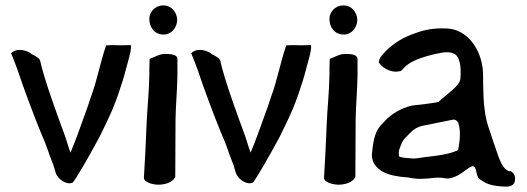

<svg xmlns="http://www.w3.org/2000/svg" viewBox="-20 -672 1950 711"><path d="M21 -475C29 -455 37 -436 44 -416C69 -341 101 -256 130 -184L144 -151C153 -130 164 -94 173 -73C179 -59 180 -52 186 -33C194 -7 227 13 247 5L248 4L249 5C265 -15 308 -90 348 -164C365 -199 379 -226 397 -268C413 -307 422 -334 434 -372C443 -400 449 -428 457 -455C460 -466 464 -480 465 -495V-504L463 -505C445 -504 415 -504 396 -505L374 -504H373C352 -444 339 -372 317 -314L305 -278C279 -205 256 -141 241 -107C234 -125 230 -141 222 -165C197 -233 144 -375 128 -450L127 -451C122 -459 107 -467 98 -471C86 -482 65 -488 53 -487C40 -488 28 -482 21 -475Z M513 -13C513 2 541 11 565 12C591 12 618 4 628 -15L629 -16V-17C629 -82 630 -155 630 -230C631 -285 636 -337 637 -392V-453C637 -467 622 -473 589 -472C569 -472 552 -460 534 -454V-451C533 -432 533 -413 533 -394C532 -330 525 -269 523 -216C520 -132 516 -67 513 -16ZM533 -602C533 -571 552 -544 586 -544C614 -544 634 -568 636 -595V-602C634 -624 618 -652 584 -652C555 -652 533 -628 533 -602Z M688 -475C696 -455 704 -436 711 -416C736 -341 768 -256 797 -184L811 -151C820 -130 831 -94 840 -73C846 -59 847 -52 853 -33C861 -7 894 13 914 5L915 4L916 5C932 -15 975 -90 1015 -164C1032 -199 1046 -226 1064 -268C1080 -307 1089 -334 1101 -372C1110 -400 1116 -428 1124 -455C1127 -466 1131 -480 1132 -495V-504L1130 -505C1112 -504 1082 -504 1063 -505L1041 -504H1040C1019 -444 1006 -372 984 -314L972 -278C946 -205 923 -141 908 -107C901 -125 897 -141 889 -165C864 -233 811 -375 795 -450L794 -451C789 -459 774 -467 765 -471C753 -482 732 -488 720 -487C707 -488 695 -482 688 -475Z M1180 -13C1180 2 1208 11 1232 12C1258 12 1285 4 1295 -15L1296 -16V-17C1296 -82 1297 -155 1297 -230C1298 -285 1303 -337 1304 -392V-453C1304 -467 1289 -473 1256 -472C1236 -472 1219 -460 1201 -454V-451C1200 -432 1200 -413 1200 -394C1199 -330 1192 -269 1190 -216C1187 -132 1183 -67 1180 -16ZM1200 -602C1200 -571 1219 -544 1253 -544C1281 -544 1301 -568 1303 -595V-602C1301 -624 1285 -652 1251 -652C1222 -652 1200 -628 1200 -602Z M1357 -98C1357 -84 1361 -70 1372 -57C1396 -28 1433 -21 1476 -16H1477C1496 -16 1510 -8 1546 -10C1570 -10 1597 -17 1620 -13C1627 -12 1633 -11 1639 -11C1694 -16 1727 -77 1740 -49C1746 -37 1744 -14 1760 -6C1778 7 1796 15 1833 18C1836 18 1843 19 1849 19C1866 20 1886 16 1887 -5C1889 -20 1883 -32 1871 -38L1863 -39C1835 -50 1824 -101 1810 -138C1799 -174 1779 -220 1775 -264L1772 -290C1770 -311 1770 -348 1769 -369V-391C1769 -465 1734 -528 1683 -554C1662 -564 1648 -567 1619 -567C1573 -567 1542 -559 1501 -543C1465 -529 1424 -503 1397 -470C1392 -465 1383 -453 1383 -442V-440L1384 -439C1399 -417 1430 -404 1452 -407L1464 -409L1466 -410C1470 -414 1473 -418 1476 -421C1496 -441 1521 -453 1571 -467C1601 -474 1634 -484 1657 -475L1658 -474C1682 -469 1689 -425 1685 -382C1684 -355 1641 -329 1603 -294C1571 -288 1537 -285 1505 -281C1467 -272 1430 -251 1405 -224C1399 -216 1393 -211 1387 -205V-204C1367 -182 1360 -138 1357 -98ZM1457 -94V-109C1457 -116 1461 -126 1466 -138C1474 -158 1484 -164 1500 -181C1512 -194 1527 -202 1544 -206C1583 -214 1622 -222 1658 -229C1663 -230 1670 -227 1675 -221C1688 -195 1683 -146 1676 -116C1643 -100 1595 -95 1552 -90C1534 -87 1520 -85 1510 -85C1492 -87 1463 -87 1457 -94Z"/></svg>

Font: Vapor
Style: Sbd
Weight: 600
Foundry: Cannot Into Space Fonts
Version: Version 0.179